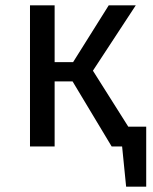

<svg xmlns="http://www.w3.org/2000/svg" viewBox="-20 -547 571 717"><path d="M526 -74V150H451L436 0H397L251 -243H184V0H92V-527H184V-315H253L386 -527H487L327 -283L459 -74Z"/></svg>

Font: FiraGOUPP
Style: Medium
Weight: 400
Designer: bBox Type
Foundry: bBox Type GmbH
Version: Version 1.001